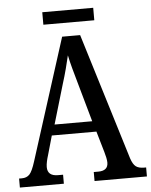

<svg xmlns="http://www.w3.org/2000/svg" viewBox="-57 -888 737 935"><g transform="rotate(-5 311.5 -420.5)"><path d="M2 0V-44H16Q39 -44 53 -58.5Q67 -73 82 -121L271 -714H359L549 -95Q559 -65 573 -54.5Q587 -44 613 -44H623V0H367V-44H389Q437 -44 437 -84Q437 -94 434 -108.5Q431 -123 427 -136L397 -239H179L152 -144Q148 -132 144.5 -116Q141 -100 141 -88Q141 -44 192 -44H217V0ZM197 -291H381L329 -476Q317 -518 307 -554.5Q297 -591 291 -621Q284 -591 275 -556.5Q266 -522 254 -484ZM185 -780V-841H434V-780Z"/></g></svg>

Font: Noto Serif Tamil Condensed Medium
Style: Regular
Weight: 500
Width: 3
Designer: Indian Type Foundry, Tom Grace, and the Monotype Design Team
Foundry: Monotype Imaging Inc.
Version: Version 2.004; ttfautohint (v1.8.4.7-5d5b)